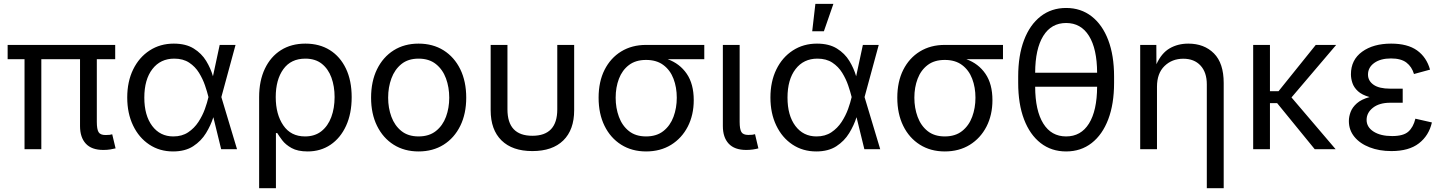

<svg xmlns="http://www.w3.org/2000/svg" viewBox="-20 -781 7565 1005"><path d="M521 3.9Q459.5 3.9 429.2 -29.1Q398.9 -62 398.9 -121.1V-471.2H196.3V0H108.4V-471.2H20V-545.9H583V-471.2H486.8V-143.1Q486.8 -105 495.8 -89.6Q504.9 -74.2 532.2 -74.2Q546.4 -74.2 553.7 -75.2Q561 -76.2 567.4 -78.1L585 -4.4Q574.2 -1.5 557.4 1.2Q540.5 3.9 521 3.9Z M885.7 11.7Q815.4 11.7 761.2 -24.4Q707 -60.5 676.5 -124.3Q646 -188 646 -270.5Q646 -354 677 -417.5Q708 -481 763.2 -516.8Q818.4 -552.7 889.6 -552.7Q952.6 -552.7 993.9 -527.1Q1035.2 -501.5 1059.1 -462.2Q1083 -422.9 1094.7 -381.8L1129.9 -545.9H1212.9L1138.7 -272.9L1220.7 0H1137.7L1096.7 -167.5Q1083.5 -125.5 1058.3 -84.2Q1033.2 -43 991.2 -15.6Q949.2 11.7 885.7 11.7ZM1071.3 -272.9 1070.8 -274.4Q1064.5 -300.3 1053 -334Q1041.5 -367.7 1021.7 -399.9Q1002 -432.1 970.2 -453.1Q938.5 -474.1 892.1 -474.1Q819.8 -474.1 777.6 -419.4Q735.4 -364.7 735.4 -270Q735.4 -176.8 776.6 -121.8Q817.9 -66.9 887.2 -66.9Q932.6 -66.9 964.8 -88.4Q997.1 -109.9 1018.6 -142.8Q1040 -175.8 1052.5 -210.4Q1064.9 -245.1 1070.8 -271.5Z M1336.4 204.1V-272.5Q1336.4 -358.4 1366.5 -421.4Q1396.5 -484.4 1450.7 -518.6Q1504.9 -552.7 1578.6 -552.7Q1652.3 -552.7 1706.5 -518.8Q1760.7 -484.9 1790.8 -421.9Q1820.8 -358.9 1820.8 -272.5Q1820.8 -186.5 1791.5 -122.6Q1762.2 -58.6 1710.2 -23.4Q1658.2 11.7 1590.3 11.7Q1538.1 11.7 1506.3 -6.1Q1474.6 -23.9 1457.5 -46.6Q1440.4 -69.3 1431.2 -84.5H1424.3V204.1ZM1576.7 -66.9Q1627.9 -66.9 1662.4 -94.2Q1696.8 -121.6 1714.1 -168.2Q1731.4 -214.8 1731.4 -272.9Q1731.4 -329.1 1714.8 -374.8Q1698.2 -420.4 1664.3 -447.3Q1630.4 -474.1 1578.1 -474.1Q1502.9 -474.1 1463.1 -418.9Q1423.3 -363.8 1423.3 -272.9Q1423.3 -182.6 1462.9 -124.8Q1502.4 -66.9 1576.7 -66.9Z M2170.9 11.7Q2096.7 11.7 2040.8 -23.4Q1984.9 -58.6 1953.6 -122.1Q1922.4 -185.5 1922.4 -269.5Q1922.4 -355 1953.6 -418.7Q1984.9 -482.4 2040.8 -517.6Q2096.7 -552.7 2170.9 -552.7Q2245.6 -552.7 2301.8 -517.6Q2357.9 -482.4 2389.2 -418.7Q2420.4 -355 2420.4 -269.5Q2420.4 -185.5 2389.2 -122.1Q2357.9 -58.6 2301.8 -23.4Q2245.6 11.7 2170.9 11.7ZM2170.9 -66.9Q2226.1 -66.9 2261.7 -95.2Q2297.4 -123.5 2314.5 -169.7Q2331.5 -215.8 2331.5 -269.5Q2331.5 -323.7 2314.5 -370.4Q2297.4 -417 2261.7 -445.6Q2226.1 -474.1 2170.9 -474.1Q2116.2 -474.1 2081.1 -445.6Q2045.9 -417 2028.8 -370.6Q2011.7 -324.2 2011.7 -269.5Q2011.7 -215.8 2028.8 -169.7Q2045.9 -123.5 2081.1 -95.2Q2116.2 -66.9 2170.9 -66.9Z M2766.6 9.8Q2662.1 9.8 2605.2 -45.9Q2548.3 -101.6 2548.3 -204.1V-545.9H2636.2V-208.5Q2636.2 -70.3 2766.6 -70.3Q2897 -70.3 2897 -208.5V-545.9H2985.4V-204.1Q2985.4 -101.6 2928.5 -45.9Q2871.6 9.8 2766.6 9.8Z M3361.8 11.7Q3287.6 11.7 3231.4 -23.7Q3175.3 -59.1 3144.3 -122.3Q3113.3 -185.5 3113.3 -269.5Q3113.3 -353.5 3144.5 -415.5Q3175.8 -477.5 3231.7 -511.7Q3287.6 -545.9 3361.8 -545.9H3666.5V-471.2H3474.6Q3538.1 -448.2 3574.7 -394.8Q3611.3 -341.3 3611.3 -256.8Q3611.3 -179.2 3580.1 -118.4Q3548.8 -57.6 3492.7 -22.9Q3436.5 11.7 3361.8 11.7ZM3361.8 -467.3Q3307.1 -467.3 3272 -440.4Q3236.8 -413.6 3219.7 -368.7Q3202.6 -323.7 3202.6 -269.5Q3202.6 -215.8 3219.7 -169.4Q3236.8 -123 3272 -95Q3307.1 -66.9 3361.8 -66.9Q3417 -66.9 3452.6 -95.2Q3488.3 -123.5 3505.4 -169.7Q3522.5 -215.8 3522.5 -269.5Q3522.5 -323.7 3505.4 -368.7Q3488.3 -413.6 3452.6 -440.4Q3417 -467.3 3361.8 -467.3Z M3886.2 3.9Q3824.7 3.9 3794.2 -29.1Q3763.7 -62 3763.7 -121.1V-545.9H3851.6V-143.1Q3851.6 -105.5 3860.6 -90.1Q3869.6 -74.7 3897 -74.7Q3911.1 -74.7 3918.5 -75.7Q3925.8 -76.7 3932.1 -78.6L3949.7 -4.4Q3938 -1 3920.9 1.5Q3903.8 3.9 3886.2 3.9Z M4252.4 11.7Q4182.1 11.7 4127.9 -24.4Q4073.7 -60.5 4043.2 -124.3Q4012.7 -188 4012.7 -270.5Q4012.7 -354 4043.7 -417.5Q4074.7 -481 4129.9 -516.8Q4185.1 -552.7 4256.3 -552.7Q4319.3 -552.7 4360.6 -527.1Q4401.9 -501.5 4425.8 -462.2Q4449.7 -422.9 4461.4 -381.8L4496.6 -545.9H4579.6L4505.4 -272.9L4587.4 0H4504.4L4463.4 -167.5Q4450.2 -125.5 4425 -84.2Q4399.9 -43 4357.9 -15.6Q4315.9 11.7 4252.4 11.7ZM4438 -272.9 4437.5 -274.4Q4431.2 -300.3 4419.7 -334Q4408.2 -367.7 4388.4 -399.9Q4368.7 -432.1 4336.9 -453.1Q4305.2 -474.1 4258.8 -474.1Q4186.5 -474.1 4144.3 -419.4Q4102.1 -364.7 4102.1 -270Q4102.1 -176.8 4143.3 -121.8Q4184.6 -66.9 4253.9 -66.9Q4299.3 -66.9 4331.5 -88.4Q4363.8 -109.9 4385.3 -142.8Q4406.7 -175.8 4419.2 -210.4Q4431.6 -245.1 4437.5 -271.5ZM4231.4 -617.2 4248 -760.7H4342.3L4292.5 -617.2Z M4925.3 11.7Q4851.1 11.7 4794.9 -23.7Q4738.8 -59.1 4707.8 -122.3Q4676.8 -185.5 4676.8 -269.5Q4676.8 -353.5 4708 -415.5Q4739.3 -477.5 4795.2 -511.7Q4851.1 -545.9 4925.3 -545.9H5230V-471.2H5038.1Q5101.6 -448.2 5138.2 -394.8Q5174.8 -341.3 5174.8 -256.8Q5174.8 -179.2 5143.6 -118.4Q5112.3 -57.6 5056.2 -22.9Q5000 11.7 4925.3 11.7ZM4925.3 -467.3Q4870.6 -467.3 4835.4 -440.4Q4800.3 -413.6 4783.2 -368.7Q4766.1 -323.7 4766.1 -269.5Q4766.1 -215.8 4783.2 -169.4Q4800.3 -123 4835.4 -95Q4870.6 -66.9 4925.3 -66.9Q4980.5 -66.9 5016.1 -95.2Q5051.8 -123.5 5068.8 -169.7Q5085.9 -215.8 5085.9 -269.5Q5085.9 -323.7 5068.8 -368.7Q5051.8 -413.6 5016.1 -440.4Q4980.5 -467.3 4925.3 -467.3Z M5560.5 11.7Q5483.4 11.7 5427 -32.2Q5370.6 -76.2 5340.1 -156.5Q5309.6 -236.8 5309.6 -347.2V-380.4Q5309.6 -490.7 5340.1 -571Q5370.6 -651.4 5427 -695.3Q5483.4 -739.3 5560.5 -739.3Q5637.7 -739.3 5694.1 -695.3Q5750.5 -651.4 5781 -571Q5811.5 -490.7 5811.5 -380.4V-347.2Q5811.5 -236.8 5781 -156.5Q5750.5 -76.2 5694.1 -32.2Q5637.7 11.7 5560.5 11.7ZM5398.4 -400.4H5722.7Q5722.2 -525.4 5680.2 -593Q5638.2 -660.6 5560.5 -660.6Q5482.9 -660.6 5440.9 -593Q5398.9 -525.4 5398.4 -400.4ZM5560.5 -66.9Q5638.2 -66.9 5680.2 -134.5Q5722.2 -202.1 5722.7 -327.1H5398.4Q5398.9 -202.1 5440.9 -134.5Q5482.9 -66.9 5560.5 -66.9Z M6036.1 -327.1V0H5948.2V-545.9H6032.7L6033.2 -444.8Q6059.6 -502.9 6102.3 -527.8Q6145 -552.7 6200.2 -552.7Q6283.2 -552.7 6334.2 -501.5Q6385.3 -450.2 6385.3 -346.7V204.1H6296.9V-339.4Q6296.9 -402.3 6263.9 -438Q6231 -473.6 6173.8 -473.6Q6114.7 -473.6 6075.4 -435.3Q6036.1 -397 6036.1 -327.1Z M6627.4 -545.9V-303.7H6672.4L6867.2 -545.9H6974.1L6740.2 -271L6971.2 0H6861.8L6665 -241.2H6627.4V0H6539.6V-545.9Z M7263.2 9.8Q7199.7 9.8 7149.2 -9.8Q7098.6 -29.3 7069.6 -64.7Q7040.5 -100.1 7040.5 -147.5Q7040.5 -170.4 7049.6 -194.8Q7058.6 -219.2 7082.3 -240.2Q7106 -261.2 7148.9 -272.9Q7108.9 -284.2 7087.9 -303.7Q7066.9 -323.2 7059.1 -346.4Q7051.3 -369.6 7051.3 -392.1Q7051.3 -467.8 7109.9 -510.3Q7168.5 -552.7 7261.7 -552.7Q7347.7 -552.7 7397.5 -517.1Q7447.3 -481.4 7465.3 -416.5L7381.3 -393.6Q7370.1 -431.6 7341.8 -453.4Q7313.5 -475.1 7261.2 -475.1Q7206.5 -475.1 7173.6 -451.7Q7140.6 -428.2 7140.6 -390.6Q7140.6 -357.9 7169.7 -337.4Q7198.7 -316.9 7256.8 -316.9H7322.3V-243.2H7256.8Q7199.7 -243.2 7166.5 -217Q7133.3 -190.9 7133.3 -153.3Q7133.3 -115.7 7169.7 -92.3Q7206.1 -68.8 7267.1 -68.8Q7325.7 -68.8 7351.8 -92Q7377.9 -115.2 7388.7 -159.7L7475.1 -140.1Q7459.5 -71.3 7407.2 -30.8Q7355 9.8 7263.2 9.8Z"/></svg>

Font: Inter
Style: Regular
Weight: 400
Designer: Rasmus Andersson
Foundry: rsms
Version: Version 4.001;git-9221beed3